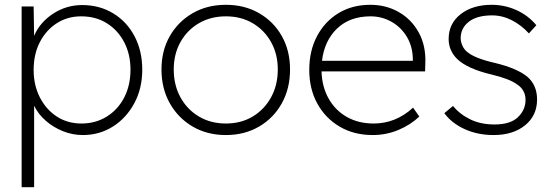

<svg xmlns="http://www.w3.org/2000/svg" viewBox="-20 -552 2305 799"><path d="M70 227V-525H120L122 -403Q146 -459 201 -495Q256 -531 322 -531Q394 -531 451 -496.5Q508 -462 540 -401Q572 -340 572 -262Q572 -184 539 -122.5Q506 -61 450 -25.5Q394 10 325 10Q282 10 242 -6Q202 -22 170.5 -49.5Q139 -77 122 -112V227ZM319 -38Q378 -38 424.5 -67Q471 -96 497 -146.5Q523 -197 523 -262Q523 -326 497 -376Q471 -426 425 -455Q379 -484 318 -484Q261 -484 216.5 -455.5Q172 -427 146 -377Q120 -327 120 -261Q120 -197 146 -146.5Q172 -96 216.5 -67Q261 -38 319 -38Z M920 10Q842 10 781.5 -25.5Q721 -61 686.5 -122.5Q652 -184 652 -263Q652 -341 686.5 -401.5Q721 -462 781.5 -497Q842 -532 920 -532Q998 -532 1058.5 -497Q1119 -462 1153 -401.5Q1187 -341 1187 -263Q1187 -184 1153 -122.5Q1119 -61 1058.5 -25.5Q998 10 920 10ZM920 -38Q983 -38 1031.5 -67Q1080 -96 1108 -147Q1136 -198 1136 -263Q1136 -327 1108 -377Q1080 -427 1031.5 -455.5Q983 -484 920 -484Q857 -484 808 -455.5Q759 -427 731 -377Q703 -327 703 -263Q703 -198 731 -147Q759 -96 808 -67Q857 -38 920 -38Z M1531 10Q1453 10 1393.5 -25Q1334 -60 1300.5 -121Q1267 -182 1267 -261Q1267 -341 1299.5 -402Q1332 -463 1389 -497.5Q1446 -532 1521 -532Q1587 -532 1640 -501.5Q1693 -471 1723 -416Q1753 -361 1750 -288L1749 -255H1318Q1320 -190 1348 -141Q1376 -92 1424 -65Q1472 -38 1535 -38Q1627 -38 1699 -104L1725 -67Q1688 -32 1637.5 -11Q1587 10 1531 10ZM1522 -484Q1436 -484 1383 -433.5Q1330 -383 1320 -299H1698V-307Q1697 -359 1673 -399Q1649 -439 1609 -461.5Q1569 -484 1522 -484Z M2034 10Q1968 10 1914 -14.5Q1860 -39 1829 -81L1865 -111Q1894 -76 1937.5 -55Q1981 -34 2038 -34Q2104 -34 2135.5 -64.5Q2167 -95 2167 -136Q2167 -177 2133 -200Q2101 -224 2025 -242Q1924 -266 1882 -307Q1847 -342 1847 -390Q1847 -454 1897 -493Q1947 -532 2026 -532Q2080 -532 2129 -510Q2178 -488 2212 -447L2181 -413Q2149 -448 2109.5 -468Q2070 -488 2028 -488Q1965 -488 1931 -461.5Q1897 -435 1897 -392Q1898 -376 1904.5 -361.5Q1911 -347 1924 -336Q1956 -309 2040 -290Q2131 -268 2174 -233Q2215 -198 2215 -138Q2215 -71 2165 -30.5Q2115 10 2034 10Z"/></svg>

Font: Readex Pro ExtraLight
Style: Regular
Weight: 200
Designer: Bonnie Shaver-Troup, Thomas Jockin
Foundry: Lexend
Version: Version 1.203; ttfautohint (v1.8.3)